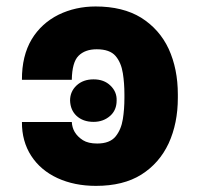

<svg xmlns="http://www.w3.org/2000/svg" viewBox="-20 -573 626 602"><path d="M48.8 -190.4H205.1Q206.1 -173.3 213.9 -159.7Q222.7 -144.5 240.2 -133.3Q256.8 -123 284.7 -123Q324.2 -123 342.3 -145Q359.9 -166.5 365.2 -199.7Q370.1 -230.5 370.1 -266.1V-276.9Q370.1 -312.5 365.2 -343.3Q359.9 -377 342.3 -397.5Q324.2 -418.5 283.2 -418.5Q246.6 -418.5 226.1 -397.9Q206.1 -377.9 205.1 -322.8H48.8Q48.3 -397.9 79.6 -450.2Q109.9 -500 163.6 -526.9Q216.8 -552.7 279.8 -552.7Q365.2 -552.7 422.4 -517.6Q480 -481.4 508.8 -419.9Q537.6 -356.9 537.6 -276.9V-266.1Q537.6 -186.5 508.8 -123.5Q479.5 -61 422.9 -25.4Q366.7 9.8 280.8 9.8Q213.4 9.8 160.2 -14.6Q107.4 -39.1 78.1 -84Q48.3 -129.9 48.8 -190.4ZM273.4 -190.9Q240.2 -190.9 219.7 -210Q200.7 -228 199.7 -257.8Q199.7 -286.1 220.2 -305.2Q240.7 -324.2 273.4 -324.2Q306.2 -324.2 326.2 -304.7Q346.7 -285.2 345.7 -257.8Q345.7 -228 325.7 -210Q304.2 -190.9 273.4 -190.9Z"/></svg>

Font: My Font
Style: Regular
Weight: 500
Designer: Rasmus Andersson
Foundry: rsms
Version: Version 0.001